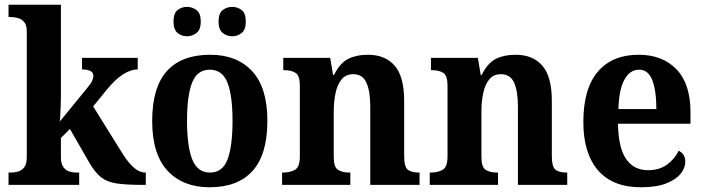

<svg xmlns="http://www.w3.org/2000/svg" viewBox="-20 -780 2972 810"><path d="M16 0V-52H27Q40 -52 55.5 -56Q71 -60 82 -74Q93 -88 93 -117V-647Q93 -674 82 -687Q71 -700 55.5 -704Q40 -708 27 -708H16V-760H237V-375Q237 -357 236 -332.5Q235 -308 234 -288.5Q233 -269 232 -267L348 -409Q365 -429 369.5 -440.5Q374 -452 374 -460Q374 -487 326 -487V-536H561V-487Q500 -487 430 -401L373 -331L497 -132Q547 -52 592 -52H595V0H582Q513 0 472.5 -6Q432 -12 406.5 -32Q381 -52 356 -95L275 -236L237 -198V-117Q237 -88 248 -74Q259 -60 274 -56Q289 -52 302 -52H314V0Z M864 10Q752 10 687 -59.5Q622 -129 622 -270Q622 -411 684 -480Q746 -549 867 -549Q979 -549 1043.5 -480Q1108 -411 1108 -270Q1108 -129 1046 -59.5Q984 10 864 10ZM866 -52Q919 -52 940 -107.5Q961 -163 961 -270Q961 -377 939.5 -431.5Q918 -486 865 -486Q812 -486 790.5 -431.5Q769 -377 769 -270Q769 -163 791 -107.5Q813 -52 866 -52ZM960 -627Q937 -627 919.5 -641Q902 -655 902 -689Q902 -724 919.5 -737.5Q937 -751 960 -751Q982 -751 999.5 -737.5Q1017 -724 1017 -689Q1017 -655 999.5 -641Q982 -627 960 -627ZM769 -627Q746 -627 729 -641Q712 -655 712 -689Q712 -724 729 -737.5Q746 -751 769 -751Q791 -751 809 -737.5Q827 -724 827 -689Q827 -655 809 -641Q791 -627 769 -627Z M1170 0V-52H1173Q1205 -52 1225 -64Q1245 -76 1245 -121V-419Q1245 -461 1227 -472.5Q1209 -484 1178 -484H1175V-536H1373L1385 -464H1389Q1415 -515 1449.5 -532Q1484 -549 1532 -549Q1605 -549 1645 -503Q1685 -457 1685 -355V-123Q1685 -76 1700.5 -64Q1716 -52 1747 -52H1750V0H1542V-331Q1542 -395 1526 -431Q1510 -467 1470 -467Q1439 -467 1421 -445Q1403 -423 1395.5 -387Q1388 -351 1388 -310V-117Q1388 -75 1406 -63.5Q1424 -52 1454 -52H1458V0Z M1793 0V-52H1796Q1828 -52 1848 -64Q1868 -76 1868 -121V-419Q1868 -461 1850 -472.5Q1832 -484 1801 -484H1798V-536H1996L2008 -464H2012Q2038 -515 2072.5 -532Q2107 -549 2155 -549Q2228 -549 2268 -503Q2308 -457 2308 -355V-123Q2308 -76 2323.5 -64Q2339 -52 2370 -52H2373V0H2165V-331Q2165 -395 2149 -431Q2133 -467 2093 -467Q2062 -467 2044 -445Q2026 -423 2018.5 -387Q2011 -351 2011 -310V-117Q2011 -75 2029 -63.5Q2047 -52 2077 -52H2081V0Z M2684 10Q2564 10 2502.5 -62Q2441 -134 2441 -265Q2441 -406 2502 -477.5Q2563 -549 2674 -549Q2775 -549 2834 -487.5Q2893 -426 2893 -307V-258H2587Q2589 -156 2621.5 -109Q2654 -62 2714 -62Q2762 -62 2794.5 -86Q2827 -110 2843 -144Q2871 -131 2871 -98Q2871 -71 2851 -46.5Q2831 -22 2790 -6Q2749 10 2684 10ZM2749 -320Q2749 -397 2732 -441.5Q2715 -486 2676 -486Q2637 -486 2614 -443.5Q2591 -401 2589 -320Z"/></svg>

Font: Noto Serif Thai SemiCondensed
Style: Bold
Weight: 700
Width: 4
Designer: Monotype Design Team
Foundry: Monotype Imaging Inc.
Version: Version 2.002; ttfautohint (v1.8.4.7-5d5b)